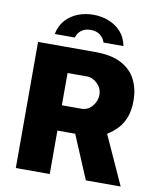

<svg xmlns="http://www.w3.org/2000/svg" viewBox="-98 -1006 911 1084"><g transform="rotate(10 357.0 -464.0)"><path d="M67.5 0V-723H395.5Q489.5 -723 546.8 -692Q604 -661 630 -608.2Q656 -555.5 656 -490Q656 -434.5 641.2 -395.2Q626.5 -356 600.8 -328.2Q575 -300.5 541.5 -280L668.5 0H469L364 -249H262V0ZM262 -394H373.5Q411 -394 435.8 -423.5Q460.5 -453 460.5 -488Q460.5 -525.5 433.5 -552.2Q406.5 -579 373.5 -579H262ZM152.5 -783.5Q162.5 -832.5 191.5 -864.5Q220.5 -896.5 261.8 -912.5Q303 -928.5 349.5 -928.5Q396 -928.5 437.2 -912.5Q478.5 -896.5 507.8 -864.5Q537 -832.5 546.5 -783.5H432Q424.5 -809 403.2 -825.2Q382 -841.5 349.5 -841.5Q316.5 -841.5 295.5 -825.2Q274.5 -809 267.5 -783.5Z"/></g></svg>

Font: Public Sans Thin Black
Style: Regular
Weight: 900
Version: Version 2.001